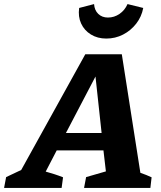

<svg xmlns="http://www.w3.org/2000/svg" viewBox="-82 -921 791 941"><path d="M606 -74Q620 -69 634.5 -63.5Q649 -58 661 -52L655 0H330L340 -53L437 -81L425 -184H196L142 -80Q164 -74 185.5 -67Q207 -60 227 -52L220 0H-62L-52 -53L22 -88L336 -655H515ZM241 -269H416L386 -546ZM439 -732Q396 -732 363.5 -752Q331 -772 315.5 -806Q300 -840 306 -882L379 -901Q381 -871 399.5 -853Q418 -835 447 -835Q478 -835 504 -853Q530 -871 543 -901L620 -882Q612 -839 585.5 -805Q559 -771 521 -751.5Q483 -732 439 -732Z"/></svg>

Font: Piazzolla SC
Style: Bold Italic
Weight: 700
Italic angle: -11.3°
Designer: Juan Pablo del Peral
Foundry: Huerta Tipografica
Version: Version 1.330